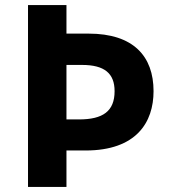

<svg xmlns="http://www.w3.org/2000/svg" viewBox="-20 -785 668 754"><path d="M583 -427C583 -564 504 -653 328 -653H241V-765H90V-51H241V-194H316C516 -194 583 -305 583 -427ZM290 -316H241V-530H302C390 -530 430 -497 430 -427C430 -348 384 -316 290 -316Z"/></svg>

Font: Noto Sans Tamil UI
Style: Bold
Weight: 700
Designer: Jelle Bosma - Monotype Design Team
Foundry: Monotype Imaging Inc.
Version: Version 2.004